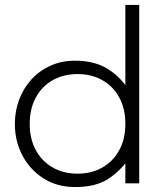

<svg xmlns="http://www.w3.org/2000/svg" viewBox="-20 -740 667 775"><path d="M283 15Q210.5 15 155.8 -19.8Q101 -54.5 70.5 -112.5Q40 -170.5 40 -240Q40 -292 57.5 -338.2Q75 -384.5 107.2 -419.8Q139.5 -455 184 -475Q228.5 -495 283 -495Q359.5 -495 411.5 -463.8Q463.5 -432.5 495 -383L486 -371V-720H542V0H486V-106L495 -93Q463 -47.5 414 -16.2Q365 15 283 15ZM293 -39Q349.5 -39 393 -63.8Q436.5 -88.5 461.2 -133.5Q486 -178.5 486 -240Q486 -301.5 461.2 -346.8Q436.5 -392 393 -416.5Q349.5 -441 293 -441Q236.5 -441 193 -416.5Q149.5 -392 124.8 -346.8Q100 -301.5 100 -240Q100 -178.5 124.8 -133.5Q149.5 -88.5 193 -63.8Q236.5 -39 293 -39Z"/></svg>

Font: Geologica Thin Roman Thin
Style: Regular
Weight: 250
Version: Version 1.010;gftools[0.9.28]